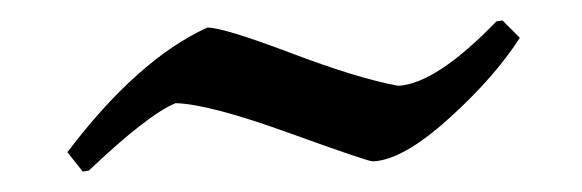

<svg xmlns="http://www.w3.org/2000/svg" viewBox="-20 -339 570 188"><path d="M61 -171 46 -190Q115 -281 183 -312Q199 -312 265 -287Q331 -262 370 -255Q407 -257 466 -318L472 -319L489 -302Q464 -263 419 -222.5Q374 -182 345 -181Q340 -181 262.5 -209Q185 -237 152 -238Q125 -227 67 -172Z"/></svg>

Font: Albura Medium
Style: Italic
Weight: 462
Italic angle: -7°
Designer: Mercedes Jáuregui
Foundry: Omnibus-Type Team
Version: Version 1.000